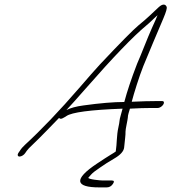

<svg xmlns="http://www.w3.org/2000/svg" viewBox="-20 -680 744 834"><path d="M89.4 -15 96.3 -25C99.8 -30 108.7 -40 125.1 -55C150.9 -79 212.4 -143 236.7 -168C242.8 -158 257.2 -169 268.7 -176C291.6 -192 373 -203 512.4 -208C510 -199 507.6 -190 504.7 -180C496.8 -154 501.3 -157 494.1 -126C486.3 -92 488.1 -55 482.8 -22C479.4 -19 470.9 -14 459.4 -7C448 0 427.6 13 402.2 30C296.7 100 308 134 411 134H443C455 134 463.5 129 470.4 119C477.3 109 475.8 104 465.8 104H425.8C415.8 104 362.2 99 363.7 92C364.2 91 368.2 87 375.1 79C382 71 395 61 412.9 49L442.7 29C448.7 25 460.1 18 475.6 9C503.4 -7 517.3 -23 519.2 -39L521.1 -57C522.4 -74 525.8 -93 525.2 -108C524.6 -117 534.8 -160 535.2 -169C535.1 -181 541 -195 544.4 -208C579.4 -210 611.9 -211 640.9 -211H664.9C684.9 -211 703.7 -241 683.7 -241H660.7C631.7 -241 595.2 -240 552.2 -238C561 -272 584.9 -349 602.6 -393C634 -469 657.1 -524 690 -601C701.3 -628 706.7 -645 703.6 -651C700.6 -657 697.1 -660 691.1 -660C685.1 -660 678.6 -657 669.6 -649C634.9 -617 623.5 -604 581.7 -570C559.9 -552 504.3 -496 414 -400C390.7 -375 362.4 -342 327.7 -302C237 -197 157.1 -114 89.6 -52C80.7 -44 71.7 -34 66.3 -25L59.4 -15C54.4 -7 57 0 65 0C73 0 84.4 -7 89.4 -15ZM268.5 -202C284.9 -219 312.1 -250 352.8 -296C471.8 -432 559.6 -523 615.2 -569C637.1 -587 647 -599 664.4 -614C661 -605 653.1 -587 639.8 -558C619.2 -512 593.7 -444 575.5 -403C550 -337 531.9 -282 520.2 -238L519.7 -237C473.7 -237 414.3 -232 342.3 -222C311.4 -218 285.9 -211 268.5 -202Z"/></svg>

Font: MewTooHand
Style: UltimateIta
Weight: 400
Designer: Mew Too, Robert Jablonski
Version: Version 0.77